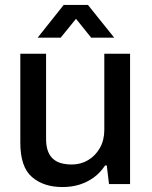

<svg xmlns="http://www.w3.org/2000/svg" viewBox="-20 -743 612 775"><path d="M232 12Q156 12 109 -28.5Q62 -69 62 -167V-526H166V-183Q166 -153 173.5 -133Q181 -113 195 -101Q209 -89 228 -84Q247 -79 270 -79Q306 -79 335.5 -96.5Q365 -114 383 -145.5Q401 -177 401 -218V-526H505V0H420L411 -75H404Q385 -46 359 -27Q333 -8 301.5 2Q270 12 232 12ZM132 -591 237 -723H335L441 -591H348L262 -698L311 -697L225 -591Z"/></svg>

Font: Archivo SemiBold Medium
Style: Regular
Weight: 500
Version: Version 2.001